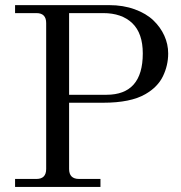

<svg xmlns="http://www.w3.org/2000/svg" viewBox="-20 -733 709 753"><path d="M39.1 0V-31.2H123Q161.1 -31.2 161.1 -70.3V-642.6Q161.1 -681.6 123 -681.6H39.1V-712.9H408.2Q463.4 -712.9 508.3 -696.5Q553.2 -680.2 581.3 -653.3Q609.4 -626.5 624.5 -593Q639.6 -559.6 639.6 -523.4Q639.6 -476.6 619.1 -434.1Q598.6 -391.6 550.3 -363.8Q492.2 -330.1 384.8 -330.1H251V-70.3Q251 -31.2 290 -31.2H374V0ZM251 -361.3H397.5Q540 -361.3 540 -523.4Q540 -602.5 498.8 -642.1Q457.5 -681.6 384.8 -681.6H251Z"/></svg>

Font: Theano Modern
Style: Regular
Weight: 400
Designer: Alexey Kryukov
Version: Version 2.00